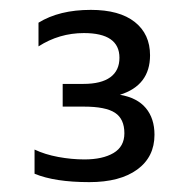

<svg xmlns="http://www.w3.org/2000/svg" viewBox="-20 -729 383 389"><path d="M50 -377V-426Q71 -416 98 -411Q125 -406 151 -406Q188 -406 210 -419Q232 -432 232 -459Q232 -488 213 -500.5Q194 -513 150 -513H107V-559H149Q185 -559 203.5 -572.5Q222 -586 222 -612Q222 -662 150 -662Q100 -662 58 -635V-683Q100 -709 164 -709Q222 -709 253 -684.5Q284 -660 284 -617Q284 -556 223 -537Q258 -531 275.5 -510Q293 -489 293 -456Q293 -411 258 -385.5Q223 -360 161 -360Q91 -360 50 -377Z"/></svg>

Font: Prompt Light
Style: Regular
Weight: 300
Designer: Katatrad Team
Foundry: CadsonDemak
Version: Version 1.001